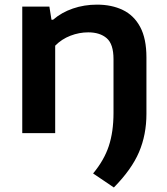

<svg xmlns="http://www.w3.org/2000/svg" viewBox="-20 -574 722 828"><path d="M471 234.5 381.5 174Q429 117 449.2 55.8Q469.5 -5.5 469.5 -87V-319Q469.5 -384 440.2 -409.2Q411 -434.5 360.5 -434.5Q321.5 -434.5 283.8 -420Q246 -405.5 218 -377V0H76V-545.5H193L202 -489H209Q245.5 -520.5 294.2 -537.2Q343 -554 398.5 -554Q461.5 -554 509.5 -531Q557.5 -508 584.5 -457.8Q611.5 -407.5 611.5 -326.5V-83Q611.5 7 579.5 82Q547.5 157 471 234.5Z"/></svg>

Font: Encode Sans Exp SmBold
Style: Regular
Weight: 600
Width: 7
Designer: Multiple Designers
Foundry: Impallari Type
Version: Version 3.002; ttfautohint (v1.8.3) -l 8 -r 50 -G 200 -x 14 